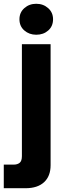

<svg xmlns="http://www.w3.org/2000/svg" viewBox="-58 -798 346 1017"><path d="M-38 199V74H14Q34 74 46 64.5Q58 55 58 29V-564H210V77Q210 135 175.5 167Q141 199 77 199ZM45 -696Q45 -732 71 -755Q97 -778 134 -778Q171 -778 197 -755Q223 -732 223 -696Q223 -659 197.5 -636.5Q172 -614 134 -614Q97 -614 71 -636.5Q45 -659 45 -696Z"/></svg>

Font: Open Sauce Sans ExtraBold
Style: Regular
Weight: 800
Designer: Alfredo Marco Pradil
Foundry: Creative Sauce Fz LLC
Version: Version 1.477